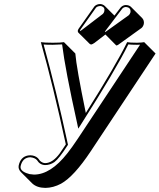

<svg xmlns="http://www.w3.org/2000/svg" viewBox="-20 -858 795 957"><path d="M696.8 -738.3Q693.4 -725.1 685.1 -718.3L568.4 -634.3Q564 -631.8 559.6 -631.3L505.4 -686L450.7 -644Q440.4 -637.2 435.1 -636.2Q429.7 -636.7 426.8 -639.6L370.1 -695.8Q367.2 -700.2 367.7 -705.1Q369.1 -710.9 372.6 -715.8L450.7 -826.2Q461.9 -837.9 480 -837.9Q492.7 -836.9 502 -828.6L550.3 -780.3L581.5 -820.8Q592.3 -832.5 606.9 -833Q623.5 -832.5 632.3 -824.2L689 -767.6Q699.7 -755.4 696.8 -738.3ZM432.6 -104.5Q349.1 21.5 284.2 57.6Q245.6 78.1 206.1 78.6Q163.6 78.1 140.1 55.7L83.5 -1Q69.8 -16.1 73.2 -33.2Q82.5 -76.2 119.6 -83Q125.5 -84 130.9 -84Q154.3 -83.5 168.9 -69.8Q171.4 -66.9 172.9 -64.9Q175.8 -60.1 179.2 -56.6Q191.4 -45.4 204.6 -44.9Q242.2 -44.9 278.3 -94.2Q288.6 -108.4 308.1 -138.2Q244.6 -432.1 183.6 -647.9Q200.7 -645 243.2 -645Q281.2 -645 298.8 -647.9L355.5 -591.3Q360.8 -522 407.7 -294.9Q559.6 -536.1 613.8 -647.9Q626 -645 663.1 -645Q686.5 -645.5 698.7 -647.9L755.4 -591.3ZM367.7 -166.5 678.2 -635.3Q672.4 -635.3 663.1 -634.8Q633.8 -634.8 619.6 -636.7Q558.1 -511.7 383.3 -237.3L370.1 -216.8L365.2 -240.2Q304.7 -512.7 289.6 -636.7Q272.5 -635.3 243.2 -634.8Q212.9 -634.8 197.3 -636.2Q259.8 -409.7 317.9 -140.6L318.8 -136.2L316.4 -132.8Q274.4 -67.4 251.5 -50.3Q229.5 -35.2 204.6 -35.2Q178.7 -36.1 164.1 -60.1Q153.8 -71.8 130.9 -74.2Q92.8 -72.8 83 -30.8Q78.1 -8.8 110.4 4.4Q118.7 7.8 127.4 9.8Q138.7 11.7 149.4 12.2Q232.4 12.2 315.9 -94.2Q339.8 -124.5 367.7 -166.5ZM500 -802.2Q503.9 -820.8 486.3 -827.1Q482.9 -828.1 480 -828.1Q464.8 -827.1 458.5 -819.8L380.9 -710.4Q379.4 -708 377.9 -703.1H378.4Q382.3 -704.1 387.7 -708.5L493.2 -789.1Q498 -793.9 500 -802.2ZM630.4 -796.9Q633.3 -821.3 606.9 -823.2Q595.7 -822.3 589.4 -814.9L506.8 -706.1Q503.4 -701.2 502.9 -699.2V-698.7L503.4 -698.2Q504.9 -698.7 505.4 -698.7L622.6 -782.7Q627.9 -788.6 630.4 -796.9Z"/></svg>

Font: Linux Biolinum Shadow O
Style: Italic
Weight: 400
Italic angle: -12°
Designer: Philipp H. Poll
Foundry: Philipp H. Poll
Version: Version 0.6.2